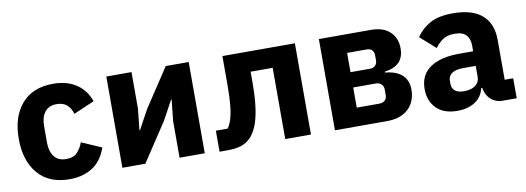

<svg xmlns="http://www.w3.org/2000/svg" viewBox="-49 -806 2983 1088"><g transform="rotate(-10 1442.5 -262.5)"><path d="M281 12Q163 12 99.5 -62.5Q36 -137 36 -263Q36 -389 99.5 -463Q163 -537 281 -537Q361 -537 414.5 -501Q468 -465 491 -400L371 -348Q364 -378 342 -399Q320 -420 281 -420Q236 -420 213 -390.5Q190 -361 190 -311V-213Q190 -164 213 -134Q236 -104 281 -104Q325 -104 346.5 -128Q368 -152 379 -183L494 -133Q468 -58 413 -23Q358 12 281 12Z M586 0V-525H731V-314L718 -192H721L782 -304L928 -525H1060V0H915V-211L928 -333H925L864 -221L718 0Z M1144 6V-115H1212Q1225 -133 1234.5 -162.5Q1244 -192 1249 -239.5Q1254 -287 1254 -359V-525H1671V0H1523V-410H1396V-351Q1396 -260 1387 -198.5Q1378 -137 1361.5 -98.5Q1345 -60 1323 -38Q1299 -14 1267.5 -4Q1236 6 1189 6Z M1809 0V-525H2108Q2180 -525 2218 -488.5Q2256 -452 2256 -393Q2256 -343 2229 -314.5Q2202 -286 2145 -278V-273Q2210 -267 2243 -236Q2276 -205 2276 -152Q2276 -106 2256 -71.5Q2236 -37 2199 -18.5Q2162 0 2110 0ZM1953 -105H2083Q2103 -105 2115 -116Q2127 -127 2127 -147V-178Q2127 -198 2115 -209.5Q2103 -221 2083 -221H1953ZM1953 -309H2065Q2085 -309 2096 -320.5Q2107 -332 2107 -351V-378Q2107 -398 2096 -409Q2085 -420 2065 -420H1953Z M2855 0H2773Q2746 0 2722.5 -13.5Q2699 -27 2685 -53.5Q2671 -80 2671 -117V-130L2703 -92H2667Q2655 -41 2614 -14.5Q2573 12 2513 12Q2434 12 2392 -30.5Q2350 -73 2350 -141Q2350 -197 2377.5 -233Q2405 -269 2455.5 -287Q2506 -305 2575 -305H2658V-338Q2658 -376 2638 -398.5Q2618 -421 2571 -421Q2527 -421 2501 -402Q2475 -383 2458 -359L2370 -437Q2402 -484 2451 -510.5Q2500 -537 2582 -537Q2693 -537 2749.5 -487.5Q2806 -438 2806 -345V-115H2855ZM2658 -221H2586Q2543 -221 2521 -206Q2499 -191 2499 -162V-147Q2499 -119 2517 -105Q2535 -91 2568 -91Q2593 -91 2613 -98Q2633 -105 2645.5 -120Q2658 -135 2658 -159Z"/></g></svg>

Font: IBM Plex Sans
Style: Bold
Weight: 700
Designer: Mike Abbink, Paul van der Laan, Pieter van Rosmalen
Foundry: Bold Monday
Version: Version 3.201